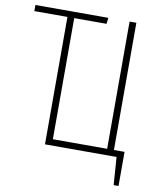

<svg xmlns="http://www.w3.org/2000/svg" viewBox="-90 -753 804 966"><g transform="rotate(10 312.0 -270.0)"><path d="M527.8 -32.2H582V142.1H557.1L546.9 0H181.2V-650.9H12.2V-682.1H384.8L380.9 -650.9H215.8V-32.2H493.2V-682.1H527.8Z"/></g></svg>

Font: Fira Sans Compressed UltraLight
Style: Regular
Weight: 200
Width: 1
Designer: Carrois Corporate & Edenspiekermann AG
Foundry: Carrois Corporate GbR & Edenspiekermann AG
Version: Version 4.203;PS 004.203;hotconv 1.0.88;makeotf.lib2.5.64775